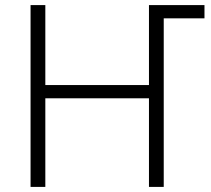

<svg xmlns="http://www.w3.org/2000/svg" viewBox="-20 -734 828 754"><path d="M100 0V-714H158V-400H565V-714H783V-662H623V0H565V-348H158V0Z"/></svg>

Font: BC Sans Light
Style: Regular
Weight: 300
Designer: Monotype Design Team
Foundry: Monotype Imaging Inc.
Version: Version 2.000;GOOG;noto-source:20170915:90ef993387c0